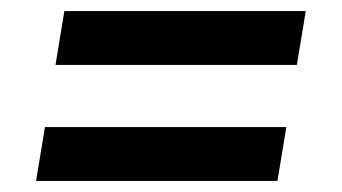

<svg xmlns="http://www.w3.org/2000/svg" viewBox="-20 -513 616 346"><path d="M80 -396H515L531 -493H96ZM45 -187H480L496 -284H61Z"/></svg>

Font: Iosevka Sparkle Semibold
Style: Italic
Weight: 600
Italic angle: -9°
Designer: Belleve Invis
Foundry: Belleve Invis
Version: Version 4.5.0; ttfautohint (v1.8.3)